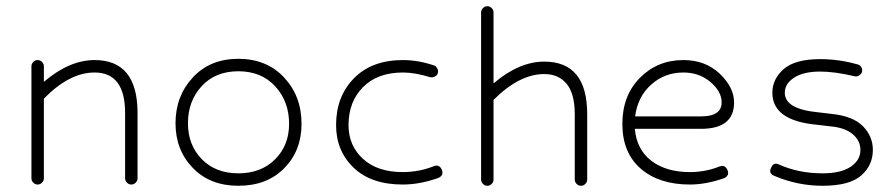

<svg xmlns="http://www.w3.org/2000/svg" viewBox="-20 -587 2879 617"><path d="M81 -14V-374Q81 -382 87 -388Q93 -394 101 -394Q109 -394 115 -388Q121 -382 121 -374V-324Q203 -394 284 -394Q422 -394 422 -224V-14Q422 -6 416 0Q410 6 402 6Q394 6 388 0Q382 -6 382 -14V-224Q382 -354 284 -354Q203 -354 121 -270V-14Q121 -6 115 0Q109 6 101 6Q93 6 87 0Q81 -6 81 -14Z M746 10Q655 10 599.5 -47.5Q544 -105 544 -191Q544 -278 599.5 -338Q655 -398 746 -398Q837 -398 893 -338Q949 -278 949 -189Q949 -103 893.5 -46.5Q838 10 746 10ZM909 -189Q909 -261 864.5 -309.5Q820 -358 746 -358Q672 -358 628 -310Q584 -262 584 -191Q584 -121 628.5 -75.5Q673 -30 746 -30Q819 -30 864 -75Q909 -120 909 -189Z M1274 6Q1173 6 1116.5 -48Q1060 -102 1060 -185Q1060 -277 1117.5 -335.5Q1175 -394 1275 -394Q1323 -394 1374 -377Q1381 -375 1385 -367.5Q1389 -360 1387 -352Q1385 -345 1377.5 -341Q1370 -337 1362 -339Q1313 -354 1275 -354Q1193 -354 1146.5 -307Q1100 -260 1100 -185Q1100 -119 1146.5 -76.5Q1193 -34 1274 -34Q1327 -34 1374 -53Q1392 -60 1400 -41Q1407 -23 1388 -15Q1329 6 1274 6Z M1526 -10V-547Q1526 -555 1532 -561Q1538 -567 1546 -567Q1554 -567 1560 -561Q1566 -555 1566 -547V-319Q1648 -389 1729 -389Q1867 -389 1867 -220V-10Q1867 -2 1861 4Q1855 10 1847 10Q1839 10 1833 4Q1827 -2 1827 -10V-220Q1827 -286 1801 -317.5Q1775 -349 1729 -349Q1649 -349 1566 -266V-10Q1566 -2 1560 4Q1554 10 1546 10Q1538 10 1532 4Q1526 -2 1526 -10Z M2197 6Q2098 6 2039 -45Q1980 -96 1980 -189Q1980 -280 2036.5 -337Q2093 -394 2176 -394Q2247 -394 2293 -350Q2339 -306 2339 -258Q2339 -173 2233 -173H2020Q2026 -106 2073.5 -70Q2121 -34 2197 -34Q2247 -34 2292 -52Q2310 -59 2318 -40Q2325 -22 2306 -14Q2248 6 2197 6ZM2176 -354Q2116 -354 2072.5 -315Q2029 -276 2021 -213H2233Q2299 -213 2299 -258Q2299 -293 2263 -323.5Q2227 -354 2176 -354Z M2623 10Q2543 10 2468 -22Q2449 -30 2458 -48Q2466 -67 2484 -58Q2547 -30 2623 -30Q2682 -30 2713.5 -51Q2745 -72 2745 -105Q2745 -135 2720 -156Q2695 -177 2648 -181L2606 -186Q2462 -199 2462 -289Q2462 -333 2498.5 -365Q2535 -397 2616 -397Q2676 -397 2736 -380Q2744 -378 2748 -371Q2752 -364 2750 -356Q2748 -349 2741 -344.5Q2734 -340 2726 -342Q2662 -357 2616 -357Q2562 -357 2532 -337.5Q2502 -318 2502 -289Q2502 -236 2610 -226L2652 -221Q2721 -214 2753 -181.5Q2785 -149 2785 -105Q2785 -56 2747.5 -23Q2710 10 2623 10Z"/></svg>

Font: Hoogli Light
Style: Regular
Weight: 300
Designer: Anand Singh Naorem
Foundry: Brand New Type
Version: Version 1.00 b007